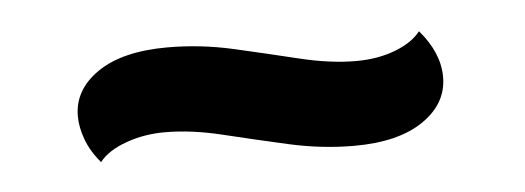

<svg xmlns="http://www.w3.org/2000/svg" viewBox="-27 -346 629 230"><g transform="rotate(-5 288.0 -230.5)"><path d="M392 -162Q353 -162 313 -171Q273 -180 236 -189Q199 -198 167 -198Q142 -198 120 -190Q98 -182 88 -169Q76 -183 70.5 -198Q65 -213 65 -226Q65 -258 95 -278.5Q125 -299 179 -299Q219 -299 258.5 -290Q298 -281 335 -272Q372 -263 403 -263Q429 -263 450 -271Q471 -279 481 -292Q505 -264 505 -235Q505 -203 475 -182.5Q445 -162 392 -162Z"/></g></svg>

Font: Sansita Swashed Light Black
Style: Regular
Weight: 900
Version: Version 1.003